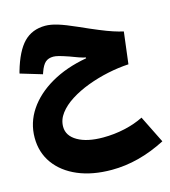

<svg xmlns="http://www.w3.org/2000/svg" viewBox="-131 -694 996 1124"><g transform="rotate(-15 367.5 -132.0)"><path d="M247.6 -589.8Q279.8 -589.8 322.3 -576.9Q364.7 -564 432.6 -533.7Q499 -503.9 545.2 -484.9Q591.3 -465.8 624.3 -455.1Q657.2 -444.3 684.1 -438.5L660.2 -245.6Q598.6 -242.2 533.7 -228.5Q468.8 -214.8 408.4 -192.1Q348.1 -169.4 300.3 -138.9Q252.4 -108.4 224.4 -71.3Q196.3 -34.2 196.3 8.8Q196.3 64 253.4 96.9Q310.5 129.9 406.7 129.9Q474.6 129.9 538.3 115.7Q602.1 101.6 653.3 75.7L735.4 241.2Q570.8 326.2 407.7 326.2Q290.5 326.2 203.1 289.1Q115.7 252 67.1 184.8Q18.6 117.7 18.6 28.3Q18.6 -62.5 69.6 -138.7Q120.6 -214.8 213.1 -268.3Q305.7 -321.8 430.2 -343.8V-348.6Q394 -356.9 337.9 -379.4Q300.8 -392.1 280.3 -397.5Q259.8 -402.8 246.6 -402.8Q216.3 -402.8 198.2 -386.7Q180.2 -370.6 166.5 -331.5L162.1 -318.8L30.3 -358.4L33.7 -371.6Q66.9 -486.8 117.4 -538.3Q168 -589.8 247.6 -589.8Z"/></g></svg>

Font: Estedad-FD Black
Style: Regular
Weight: 900
Designer: Amin Abedi
Version: Version 7.3